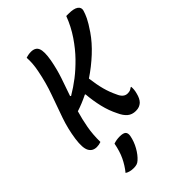

<svg xmlns="http://www.w3.org/2000/svg" viewBox="-278 -825 1204 1204"><g transform="rotate(-45 324.5 -223.0)"><path d="M186 -700Q209 -708 231 -708Q271 -708 282.5 -678.5Q294 -649 282 -581Q270 -516 250 -456.5Q230 -397 209 -338L214 -334Q263 -363 307 -397Q351 -431 396 -477Q440 -522 480.5 -581.5Q521 -641 547 -710H567Q614 -710 634 -695.5Q654 -681 647 -657Q641 -636 628 -608.5Q615 -581 581 -531Q544 -477 488.5 -425.5Q433 -374 370 -332Q378 -270 390 -225.5Q402 -181 422 -140Q441 -94 476 -94Q490 -94 498.5 -97.5Q507 -101 516 -108H521Q522 -96 521 -83Q520 -70 515 -52Q511 -36 504.5 -22.5Q498 -9 488 1Q478 10 465.5 15Q453 20 435 20Q402 20 380 1.5Q358 -17 342 -53Q317 -102 303.5 -159Q290 -216 285 -277L281 -279Q226 -252 176 -236Q160 -182 149.5 -124Q139 -66 140 0Q121 7 102 7Q65 7 49 -23Q33 -53 43 -125Q54 -202 79.5 -275.5Q105 -349 133 -426Q161 -503 178 -591Q190 -651 186 -700ZM195 70Q221 61 249 61Q281 61 292 72Q303 83 299 106Q291 148 269.5 186Q248 224 222 247Q211 257 199.5 260.5Q188 264 172 264Q137 264 114 249Q144 212 164 170Q184 128 195 70Z"/></g></svg>

Font: Recursive Sn Csl St Med
Style: Italic
Weight: 500
Italic angle: -15°
Version: Version 1.079;hotconv 1.0.112;makeotfexe 2.5.65598; ttfautoh